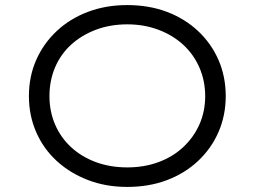

<svg xmlns="http://www.w3.org/2000/svg" viewBox="-20 -727 1004 757"><path d="M481 10Q397 10 326 -17.5Q255 -45 203 -93Q151 -141 122.5 -206.5Q94 -272 94 -348Q94 -425 122.5 -490Q151 -555 203 -604Q255 -653 326 -680Q397 -707 481 -707Q567 -707 637.5 -680.5Q708 -654 760.5 -605Q813 -556 841.5 -490.5Q870 -425 870 -348Q870 -272 841.5 -206.5Q813 -141 760.5 -92Q708 -43 637.5 -16.5Q567 10 481 10ZM482 -67Q549 -67 605.5 -88Q662 -109 703 -147.5Q744 -186 766.5 -237Q789 -288 789 -348Q789 -408 766.5 -460Q744 -512 703 -550Q662 -588 605 -609.5Q548 -631 482 -631Q414 -631 357.5 -609.5Q301 -588 260 -550.5Q219 -513 197 -461Q175 -409 175 -348Q175 -288 197 -236.5Q219 -185 260 -147Q301 -109 357.5 -88Q414 -67 482 -67Z"/></svg>

Font: Lexend Giga Light
Style: Regular
Weight: 300
Version: Version 1.007